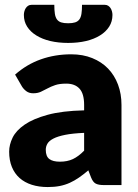

<svg xmlns="http://www.w3.org/2000/svg" viewBox="-20 -748 558 776"><path d="M41 -446.5Q88 -488 145.2 -508.2Q202.5 -528.5 268 -528.5Q315 -528.5 352.8 -513.2Q390.5 -498 416.8 -470.8Q443 -443.5 457 -406Q471 -368.5 471 -324V0H400Q378 0 366.8 -6Q355.5 -12 348 -31L337 -59.5Q317.5 -43 299.5 -30.5Q281.5 -18 262.2 -9.2Q243 -0.5 221.2 3.8Q199.5 8 173 8Q137.5 8 108.5 -1.2Q79.5 -10.5 59.2 -28.5Q39 -46.5 28 -73.2Q17 -100 17 -135Q17 -163 31 -191.8Q45 -220.5 79.5 -244.2Q114 -268 172.5 -284Q231 -300 320 -302V-324Q320 -369.5 301.2 -389.8Q282.5 -410 248 -410Q220.5 -410 203 -404Q185.5 -398 171.8 -390.5Q158 -383 145 -377Q132 -371 114 -371Q98 -371 87 -379Q76 -387 69 -398ZM320 -211Q273.5 -209 243.5 -203Q213.5 -197 196 -188Q178.5 -179 171.8 -167.5Q165 -156 165 -142.5Q165 -116 179.5 -105.2Q194 -94.5 222 -94.5Q252 -94.5 274.5 -105Q297 -115.5 320 -139ZM255.5 -654Q272.5 -654 283.5 -657.5Q294.5 -661 300.8 -669.5Q307 -678 309.2 -692.2Q311.5 -706.5 311.5 -728.5H403.5Q411.5 -728.5 417.2 -724.8Q423 -721 426.8 -715.2Q430.5 -709.5 432.5 -702.2Q434.5 -695 434.5 -687.5Q434.5 -661 421.2 -640.2Q408 -619.5 384.2 -604.8Q360.5 -590 327.8 -582.2Q295 -574.5 255.5 -574.5Q216 -574.5 183.2 -582.2Q150.5 -590 126.8 -604.8Q103 -619.5 89.8 -640.2Q76.5 -661 76.5 -687.5Q76.5 -695 78.5 -702.2Q80.5 -709.5 84.2 -715.2Q88 -721 93.8 -724.8Q99.5 -728.5 107.5 -728.5H199.5Q199.5 -706.5 201.8 -692.2Q204 -678 210.2 -669.5Q216.5 -661 227.2 -657.5Q238 -654 255.5 -654Z"/></svg>

Font: Lato
Style: Regular
Weight: 900
Designer: Lukasz Dziedzic with Adam Twardoch and Botio Nikoltchev
Foundry: tyPoland Lukasz Dziedzic
Version: Version 2.010; 2014-09-01; http://www.latofonts.com/; ttfaut